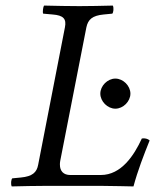

<svg xmlns="http://www.w3.org/2000/svg" viewBox="-20 -667 559 689"><path d="M117 -76C112 -48 96 -34 55 -30L24 -27C20 -23 18 -7 22 2C67 1 103 0 142 0H345C371 0 459 2 459 2C474 -54 496 -111 517 -163C511 -169 499 -172 489 -170C461 -109 415 -39 342 -39H232C208 -39 195 -53 195 -76C195 -80 195 -84 196 -89L290 -569C296 -597 311 -611 352 -615L383 -618C387 -622 389 -638 385 -647C340 -646 304 -645 265 -645C227 -645 182 -646 138 -647C135 -643 132 -623 135 -618L169 -615C208 -612 219 -599 213 -569ZM394 -277C422 -277 448 -303 448 -331C448 -359 422 -385 394 -385C366 -385 340 -359 340 -331C340 -303 366 -277 394 -277Z"/></svg>

Font: Libertinus Serif
Style: Italic
Weight: 400
Italic angle: -12°
Designer: Philipp H. Poll, Khaled Hosny
Foundry: Caleb Maclennan
Version: Version 7.050;RELEASE